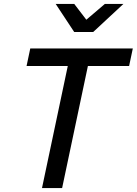

<svg xmlns="http://www.w3.org/2000/svg" viewBox="-20 -963 700 983"><path d="M195 0 327 -625H116L135 -715H660L641 -625H430L298 0ZM360 -799 265 -943H360L422 -862L517 -943H612L457 -799Z"/></svg>

Font: Wix Madefor Text Medium
Style: Italic
Weight: 500
Italic angle: -12°
Designer: Dalton Maag Ltd
Foundry: Dalton Maag Ltd
Version: Version 3.100